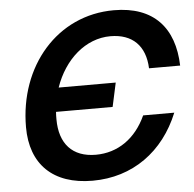

<svg xmlns="http://www.w3.org/2000/svg" viewBox="-53 -779 858 848"><g transform="rotate(-5 376.5 -355.0)"><path d="M324 16C502 16 641 -85 709 -252H571C526 -153 446 -97 348 -97C244 -97 188 -160 188 -268C188 -279 188 -290 189 -301H440L463 -407H210C252 -529 347 -613 457 -613C555 -613 611 -557 615 -457H753C748 -624 660 -726 482 -726C231 -726 51 -516 51 -245C51 -81 148 16 324 16Z"/></g></svg>

Font: Geist SemiBold
Style: Italic
Weight: 600
Italic angle: -12°
Designer: Basement.studio, Andrés Briganti, Mateo Zaragoza
Foundry: Basement.studio, Vercel, Andrés Briganti, Guido Ferreyra, Mateo Zaragoza
Version: Version 1.500